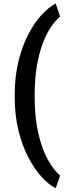

<svg xmlns="http://www.w3.org/2000/svg" viewBox="-20 -812 374 1057"><path d="M61 -279.3V-289.1Q61 -393.1 82.3 -477.5Q103.5 -562 137.5 -626Q171.4 -689.9 210.7 -731.9Q250 -773.9 286.6 -792.5L311 -720.7Q286.1 -700.2 261.2 -664.1Q236.3 -627.9 216.1 -575Q195.8 -522 183.3 -451.2Q170.9 -380.4 170.9 -290V-278.3Q170.9 -188.5 183.3 -117.4Q195.8 -46.4 216.1 6.6Q236.3 59.6 261.2 96.4Q286.1 133.3 311 154.8L286.6 224.1Q250 205.6 210.7 163.6Q171.4 121.6 137.5 57.6Q103.5 -6.3 82.3 -90.8Q61 -175.3 61 -279.3Z"/></svg>

Font: Roboto SemiCondensed SemiBold
Style: Regular
Weight: 600
Width: 4
Designer: Christian Robertson
Foundry: Google
Version: Version 3.009; 2024